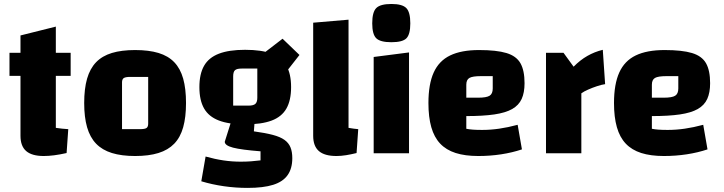

<svg xmlns="http://www.w3.org/2000/svg" viewBox="-20 -763 3603 956"><path d="M197.8 13.8Q138.8 13.8 110.4 -10.8Q82 -35.4 82 -87V-586.5L258 -630.5V-126.4Q274.3 -123.9 289.1 -122.4Q304 -120.9 319.9 -119.9L311.6 -1Q278.3 6.5 249.9 10.2Q221.4 13.8 197.8 13.8ZM27.2 -385.4V-500H331.8V-385.4Z M652.7 13.8Q585.4 13.8 537.2 -1.1Q489 -16 458.5 -47.6Q428.1 -79.1 413.6 -129.4Q399.2 -179.6 399.2 -250Q399.2 -321.2 413.6 -371.4Q428.1 -421.6 458.5 -453.2Q489 -484.7 537.2 -499.3Q585.4 -513.8 652.7 -513.8Q721 -513.8 769.2 -499.3Q817.4 -484.7 847.7 -453.2Q878 -421.6 892.1 -371.5Q906.2 -321.4 906.2 -250Q906.2 -179.6 892.1 -129.4Q878 -79.1 847.6 -47.6Q817.1 -16 768.9 -1.1Q720.7 13.8 652.7 13.8ZM587.6 -119.9H676.6Q701.1 -119.9 709.4 -125.6Q717.8 -131.4 717.8 -147.2V-380.1H628.7Q605.3 -380.1 596.4 -374.4Q587.6 -368.6 587.6 -352.8Z M1200.2 -143.7Q1120.1 -143.7 1069.8 -163Q1019.4 -182.3 996.1 -223Q972.8 -263.8 972.8 -329.2Q972.8 -394.7 996.1 -435.4Q1019.4 -476.2 1069.8 -495.6Q1120.1 -515 1200.2 -515Q1282 -515 1332.3 -496Q1382.5 -477 1405.9 -436.2Q1429.4 -395.4 1429.4 -329.2Q1429.4 -263.3 1406 -222.4Q1382.7 -181.5 1332.4 -162.6Q1282 -143.7 1200.2 -143.7ZM1141 -237.1H1217.8Q1242.1 -237.1 1251.7 -246Q1261.2 -255 1261.2 -276.3V-421.6H1182.8Q1159.3 -421.6 1150.1 -413.5Q1141 -405.3 1141 -382.4ZM1435.4 24.6Q1435.4 75.9 1412.2 108.8Q1389 141.8 1340.2 157.2Q1291.4 172.6 1212.8 172.6Q1152.7 172.6 1094.4 164.2Q1036 155.8 982.3 139.6L1003.7 16.4Q1050.1 29.4 1092.8 35.7Q1135.5 42 1178.1 42Q1206.2 42 1230 40.2Q1253.8 38.5 1277.2 35.5V-9.6Q1181.3 -17.1 1140.2 -27.9Q1099.1 -38.6 1099.1 -57.2L1134.4 -169.1L1248.6 -167.6L1244.1 -109Q1301 -101.2 1338.2 -91.4Q1375.3 -81.6 1396.3 -66.6Q1417.3 -51.6 1426.3 -29.5Q1435.4 -7.5 1435.4 24.6ZM1381.4 -374.7 1290.5 -496.1 1386.9 -570.2 1471.1 -489.3Z M1715.4 -126.4Q1729 -123.9 1741.1 -122.4Q1753.2 -120.9 1763.7 -119.9L1755.4 -1Q1727.8 5.8 1702.8 9.8Q1677.8 13.8 1655.2 13.8Q1596.2 13.8 1567.8 -10.8Q1539.4 -35.4 1539.4 -87V-650L1715.4 -665Z M1840.6 -479.3 2016.6 -501.9V0H1840.6ZM1928.8 -552.8Q1873.6 -552.8 1853.5 -572.4Q1833.4 -592 1833.4 -647Q1833.4 -702.9 1853.6 -723Q1873.8 -743.2 1929.1 -743.2Q1982.8 -743.2 2002.9 -723Q2023 -702.7 2023 -646.7Q2023 -592.2 2003.8 -572.5Q1984.6 -552.8 1928.8 -552.8Z M2361.2 13.8Q2295.8 13.8 2248.7 -1.2Q2201.6 -16.3 2171.7 -47.9Q2141.8 -79.6 2127.5 -129.7Q2113.2 -179.8 2113.2 -250Q2113.2 -343.7 2139.4 -401.8Q2165.6 -460 2221.3 -486.9Q2276.9 -513.8 2365.2 -513.8Q2452.6 -513.8 2501.8 -498.9Q2551 -484 2571.4 -448.1Q2591.8 -412.2 2591.8 -348.6Q2591.8 -301.9 2577.5 -270.4Q2563.2 -238.9 2530.2 -220.1Q2497.2 -201.4 2441.3 -193.2Q2385.3 -185 2301.8 -185H2271.8V-276.6H2360.8Q2402.2 -276.6 2417.8 -286.4Q2433.4 -296.1 2433.4 -322.5V-383.9H2374.2Q2333 -383.9 2317.4 -375Q2301.8 -366 2301.8 -341.1V-121.8Q2316.2 -118.8 2334.7 -117.5Q2353.3 -116.1 2380.7 -116.1Q2423 -116.1 2466.1 -122.4Q2509.3 -128.6 2557.5 -141.6L2578.8 -19.2Q2530.4 -3 2475.2 5.4Q2419.9 13.8 2361.2 13.8Z M2785.9 -500 2836.1 -430.9Q2868.9 -464.3 2904.7 -484.6Q2940.5 -505 2981.4 -515L2993 -344Q2976.5 -341.8 2952.9 -334Q2929.3 -326.2 2908.2 -316.8Q2887 -307.5 2874.6 -298.3V0H2698.6V-500Z M3285.2 13.8Q3219.8 13.8 3172.7 -1.2Q3125.6 -16.3 3095.7 -47.9Q3065.8 -79.6 3051.5 -129.7Q3037.2 -179.8 3037.2 -250Q3037.2 -343.7 3063.4 -401.8Q3089.6 -460 3145.3 -486.9Q3200.9 -513.8 3289.2 -513.8Q3376.6 -513.8 3425.8 -498.9Q3475 -484 3495.4 -448.1Q3515.8 -412.2 3515.8 -348.6Q3515.8 -301.9 3501.5 -270.4Q3487.2 -238.9 3454.2 -220.1Q3421.2 -201.4 3365.3 -193.2Q3309.3 -185 3225.8 -185H3195.8V-276.6H3284.8Q3326.2 -276.6 3341.8 -286.4Q3357.4 -296.1 3357.4 -322.5V-383.9H3298.2Q3257 -383.9 3241.4 -375Q3225.8 -366 3225.8 -341.1V-121.8Q3240.2 -118.8 3258.7 -117.5Q3277.3 -116.1 3304.7 -116.1Q3347 -116.1 3390.1 -122.4Q3433.3 -128.6 3481.5 -141.6L3502.8 -19.2Q3454.4 -3 3399.2 5.4Q3343.9 13.8 3285.2 13.8Z"/></svg>

Font: Changa
Style: Regular
Weight: 400
Designer: Eduardo Rodriguez Tunni
Foundry: Eduardo Rodriguez Tunni
Version: Version 3.003